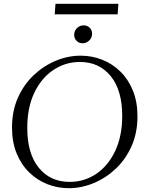

<svg xmlns="http://www.w3.org/2000/svg" viewBox="-20 -972 784 1007"><path d="M403 -680Q462 -680 515.5 -659Q569 -638 611 -597Q653 -556 677 -497Q701 -438 701 -362Q701 -275 670 -205.5Q639 -136 587 -87Q535 -38 471 -11.5Q407 15 341 15Q282 15 228.5 -6Q175 -27 133 -68Q91 -109 67 -168Q43 -227 43 -303Q43 -390 74 -459.5Q105 -529 157 -578Q209 -627 273 -653.5Q337 -680 403 -680ZM345 -18Q422 -18 484.5 -60Q547 -102 584 -180Q621 -258 621 -364Q621 -499 560.5 -573Q500 -647 399 -647Q323 -647 260 -605Q197 -563 160 -485.5Q123 -408 123 -301Q123 -166 183.5 -92Q244 -18 345 -18ZM413 -745Q394 -745 381.5 -758Q369 -771 369 -789Q369 -810 383.5 -824.5Q398 -839 419 -839Q438 -839 450.5 -826.5Q463 -814 463 -795Q463 -774 448 -759.5Q433 -745 413 -745ZM271 -952H601L597 -897H267Z"/></svg>

Font: Bona Nova SC
Style: Italic
Weight: 400
Italic angle: -4°
Designer: Mateusz Machalski
Foundry: Capitalics
Version: Version 4.001; ttfautohint (v1.8.4.7-5d5b)